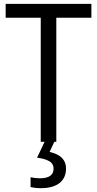

<svg xmlns="http://www.w3.org/2000/svg" viewBox="-20 -734 503 994"><path d="M271.5 0H190.9V-642.1H9.3V-713.9H453.1V-642.1H271.5ZM321.8 138.7Q321.8 187 288.1 213.6Q254.4 240.2 191.4 240.2Q175.3 240.2 161.4 238.5Q147.5 236.8 138.2 234.4V183.6Q147.9 186 160.9 187.5Q173.8 189 187 189Q221.7 189 239.5 176.5Q257.3 164.1 257.3 139.6Q257.3 112.8 233.9 99.9Q210.4 86.9 171.9 82.5L210.9 0H261.2L236.8 52.7Q262.2 58.1 281.5 69.1Q300.8 80.1 311.3 97.4Q321.8 114.7 321.8 138.7Z"/></svg>

Font: Open Sans SemiCondensed
Style: Regular
Weight: 400
Width: 4
Designer: Monotype Design Team
Foundry: Monotype Imaging Inc.
Version: Version 3.000